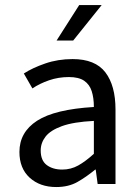

<svg xmlns="http://www.w3.org/2000/svg" viewBox="-20 -735 554 767"><path d="M204.6 12.2Q139.6 12.2 98.6 -25.1Q57.6 -62.5 57.6 -127.9Q57.6 -207 128.2 -252.7Q198.7 -298.3 355 -307.6Q355 -343.8 346.4 -370.6Q337.9 -397.5 316.2 -412.4Q294.4 -427.2 255.4 -427.2Q213.4 -427.2 176 -414.3Q138.7 -401.4 109.4 -381.8L75.2 -441.4Q109.9 -463.9 160.6 -481.4Q211.4 -499 270 -499Q360.4 -499 400.9 -446Q441.4 -393.1 441.4 -297.4V0H370.1L362.3 -57.6H360.4Q325.7 -28.8 289.8 -8.3Q253.9 12.2 204.6 12.2ZM228.5 -57.6Q263.2 -57.6 292.5 -74Q321.8 -90.3 355 -120.6V-252Q273.9 -248 227.5 -231.2Q181.2 -214.4 161.9 -189.2Q142.6 -164.1 142.6 -133.8Q142.6 -93.8 166.7 -75.7Q190.9 -57.6 228.5 -57.6ZM206.1 -573.2 296.4 -714.8H386.2L272.5 -573.2Z"/></svg>

Font: Varta Medium
Style: Regular
Weight: 500
Designer: Joana Correia, Viktoriya Grabowska, Eben Sorkin
Foundry: Sorkin Type Co.
Version: Version 1.004